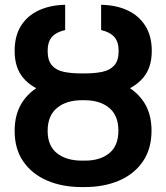

<svg xmlns="http://www.w3.org/2000/svg" viewBox="-20 -757 681 787"><path d="M315.4 -443.8H326.7Q407.7 -443.8 469.5 -418.5Q531.2 -393.1 566.2 -343.8Q601.1 -294.4 601.1 -221.7Q601.1 -147 565.7 -95.2Q530.3 -43.5 468.3 -16.8Q406.2 9.8 326.7 9.8H315.4Q235.4 9.8 173.3 -16.8Q111.3 -43.5 75.7 -94.7Q40 -146 40 -220.7Q40 -293.5 74.7 -343Q109.4 -392.6 171.6 -418.2Q233.9 -443.8 315.4 -443.8ZM326.7 -346.2H315.4Q252 -346.2 213.6 -314.5Q175.3 -282.7 175.3 -220.7Q175.3 -159.2 213.6 -128.9Q252 -98.6 315.4 -98.6H326.7Q389.6 -98.1 427.5 -128.7Q465.3 -159.2 465.3 -221.7Q465.3 -283.7 427.5 -314.9Q389.6 -346.2 326.7 -346.2ZM312.5 -456.1H328.1Q368.7 -456.1 399.7 -462.6Q430.7 -469.2 448.5 -489Q466.3 -508.8 466.3 -548.3Q466.3 -585.4 448.5 -605.5Q430.7 -625.5 394.5 -633.8V-737.3Q456.1 -736.3 502.7 -714.6Q549.3 -692.9 575.7 -651.1Q602.1 -609.4 602.1 -548.3Q602.1 -479 566.2 -437.5Q530.3 -396 468.5 -377.4Q406.7 -358.9 328.6 -358.9H312.5Q234.4 -358.9 172.6 -377.4Q110.8 -396 75.4 -437.5Q40 -479 40 -548.3Q40 -609.9 66.2 -651.4Q92.3 -692.9 139.2 -714.6Q186 -736.3 247.1 -737.3V-633.8Q210.4 -625.5 192.9 -605.5Q175.3 -585.4 175.3 -548.3Q175.3 -508.8 193.1 -488.8Q210.9 -468.8 241.9 -462.4Q272.9 -456.1 312.5 -456.1Z"/></svg>

Font: Inter 24pt SemiBold
Style: Regular
Weight: 600
Designer: Rasmus Andersson
Foundry: rsms
Version: Version 4.001;git-66647c0bb